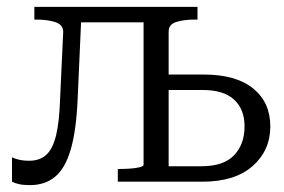

<svg xmlns="http://www.w3.org/2000/svg" viewBox="-20 -529 828 559"><path d="M155 -242 164 -436Q164 -457 141.5 -464.5Q119 -472 84 -472H80V-509H218L206 -239Q202 -149 186 -94Q170 -39 140.5 -14.5Q111 10 67 10Q48 10 35 7Q22 4 15 0V-71Q20 -68 33.5 -64.5Q47 -61 65 -61Q96 -61 115 -78.5Q134 -96 143.5 -136Q153 -176 155 -242ZM184 -464V-509H439V-464ZM398 -49V-509H555V-472H547Q515 -472 493 -465Q471 -458 471 -437V-45H567Q631 -45 661.5 -77Q692 -109 692 -161Q692 -211 661.5 -239Q631 -267 570 -267H438V-312H573Q667 -312 717 -271.5Q767 -231 767 -161Q767 -91 715.5 -45.5Q664 0 569 0H323V-37H325Q340 -37 357 -38Q374 -39 386 -42Q398 -45 398 -49Z"/></svg>

Font: Roboto Serif 36pt Light
Style: Regular
Weight: 300
Designer: Greg Gazdowicz
Foundry: Commercial Type
Version: Version 1.008